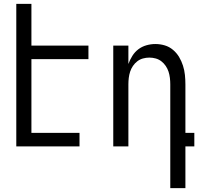

<svg xmlns="http://www.w3.org/2000/svg" viewBox="-20 -755 1040 990"><path d="M64 0V-735H142V-520H436V-450H142V-70H390V0Z M858 215V-320Q858 -337 856 -353.5Q854 -370 849 -385.5Q844 -401 834.5 -415Q825 -429 812 -439Q799 -449 783 -453.5Q767 -458 750 -458Q733 -458 717 -453.5Q701 -449 688 -439Q675 -429 665.5 -415Q656 -401 651 -385.5Q646 -370 644 -353.5Q642 -337 642 -320V0H564V-520H642V-425Q650 -447 662.5 -467Q675 -487 693.5 -501Q712 -515 735 -521.5Q758 -528 781 -528Q806 -528 829.5 -521Q853 -514 872 -498Q891 -482 903.5 -461Q916 -440 923.5 -416.5Q931 -393 933.5 -368.5Q936 -344 936 -320V-70H982V0H936V215Z"/></svg>

Font: Iosevka Custom
Style: Regular
Weight: 400
Monospace: yes
Designer: Belleve Invis
Foundry: Belleve Invis
Version: Version 32.5.0; ttfautohint (v1.8.4)